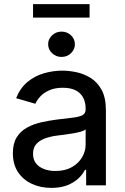

<svg xmlns="http://www.w3.org/2000/svg" viewBox="-20 -893 604 925"><path d="M227.5 12.2Q175.8 12.2 133.8 -7.1Q91.8 -26.4 66.9 -63.7Q42 -101.1 42 -154.8Q42 -201.7 60.3 -231.2Q78.6 -260.7 109.4 -277.8Q140.1 -294.9 177.5 -303.5Q214.8 -312 253.4 -316.9Q302.2 -322.8 332.5 -326.4Q362.8 -330.1 377.7 -338.4Q392.6 -346.7 392.6 -366.2V-369.1Q392.6 -401.4 380.1 -423.8Q367.7 -446.3 343.5 -458.3Q319.3 -470.2 282.7 -470.2Q245.6 -470.2 219 -458.7Q192.4 -447.3 175.5 -429.7Q158.7 -412.1 150.4 -393.1L57.6 -419.9Q77.6 -469.7 112.8 -498.5Q147.9 -527.3 191.9 -540Q235.8 -552.7 280.8 -552.7Q311 -552.7 346.9 -545.4Q382.8 -538.1 415.5 -518.3Q448.2 -498.5 469.2 -460.7Q490.2 -422.9 490.2 -361.3V0H395V-74.7H389.2Q379.4 -54.2 358.6 -34.2Q337.9 -14.2 305.4 -1Q272.9 12.2 227.5 12.2ZM247.1 -69.3Q293.5 -69.3 325.9 -87.6Q358.4 -106 375.5 -135.3Q392.6 -164.6 392.6 -196.8V-270Q386.7 -263.7 369.6 -258.8Q352.5 -253.9 330.6 -250.2Q308.6 -246.6 287.8 -243.9Q267.1 -241.2 254.4 -239.7Q223.6 -235.8 197.3 -226.3Q170.9 -216.8 155 -199.2Q139.2 -181.6 139.2 -151.9Q139.2 -124.5 153.1 -106.4Q167 -88.4 191.4 -78.9Q215.8 -69.3 247.1 -69.3ZM276.4 -618.7Q250 -618.7 231 -636.7Q211.9 -654.8 211.9 -679.7Q211.9 -705.1 231 -722.9Q250 -740.7 276.4 -740.7Q303.2 -740.7 322 -722.9Q340.8 -705.1 340.8 -679.7Q340.8 -654.8 322 -636.7Q303.2 -618.7 276.4 -618.7ZM411.6 -873V-808.1H139.2V-873Z"/></svg>

Font: Inter Cardless
Style: Regular
Weight: 400
Designer: Rasmus Andersson
Foundry: rsms
Version: Version 4.001;git-9221beed3